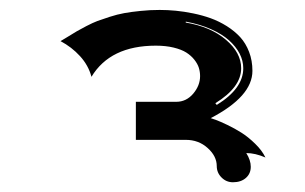

<svg xmlns="http://www.w3.org/2000/svg" viewBox="-20 -497 626 394"><path d="M104.2 -412.6Q108.2 -414.8 120 -422.1Q131.8 -429.4 137.9 -433Q144 -436.5 157.1 -443.4Q170.2 -450.2 179.9 -453.9Q189.7 -457.5 205.2 -462.5Q220.7 -467.5 235.1 -470.1Q249.5 -472.7 268.6 -474.6Q287.6 -476.6 307.6 -476.6Q324 -476.6 340.7 -475Q357.4 -473.4 376.5 -469.5Q395.5 -465.6 412.5 -459.5Q429.4 -453.4 445.4 -443.4Q461.4 -433.3 472.9 -420.8Q484.4 -408.2 491.2 -390.4Q498 -372.6 498 -351.6Q498 -299.1 412.4 -254.6Q415.5 -253.7 423.6 -250.7Q431.6 -247.8 446.7 -240.6Q461.7 -233.4 475.6 -224.6Q489.5 -215.8 503.5 -202.1Q517.6 -188.5 524.7 -173.8Q503.7 -182.9 485.4 -182.9Q494.6 -168.2 494.6 -154.8Q494.6 -140.6 484.5 -131.8Q474.4 -123 458 -123Q444.3 -123 434.6 -132.8Q424.8 -142.6 424.8 -156.2Q424.8 -176.5 406.2 -193.2Q387.7 -210 361.3 -210H258.8V-288.1H341.8Q362.3 -288.1 376.5 -304.8Q390.6 -321.5 390.6 -340.8Q390.6 -349.4 388.1 -357.7Q385.5 -366 378.9 -374.4Q372.3 -382.8 362.3 -389.2Q352.3 -395.5 336.2 -399.4Q320.1 -403.3 299.8 -403.3Q206.3 -403.3 167.7 -339.4Q161.4 -363 144.2 -381.8Q127 -400.6 104.2 -412.6ZM361.1 -450.7Q412.4 -442.1 443.6 -415.4Q474.9 -388.7 474.9 -356.9Q474.9 -317.9 421.9 -285.2L424.8 -281.7Q479.2 -315.2 479.2 -356.9Q479.2 -372.3 471.7 -387Q464.1 -401.6 449.8 -414.4Q435.5 -427.2 412.7 -437.3Q389.9 -447.3 361.3 -452.6Z"/></svg>

Font: AgreloyInT3
Style: Medium
Weight: 400
Designer: gluk
Foundry: gluk
Version: Version 0.27